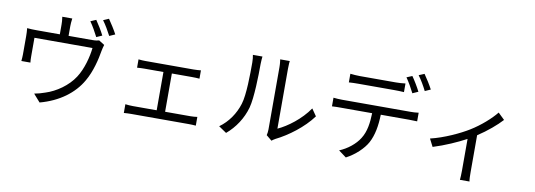

<svg xmlns="http://www.w3.org/2000/svg" viewBox="-66 -1296 5063 1818"><g transform="rotate(10 2465.0 -387.0)"><path d="M745 -816 692 -793C719 -756 753 -695 773 -655L827 -679C807 -720 770 -780 745 -816ZM862 -847 809 -824C837 -787 870 -730 892 -687L946 -711C927 -748 888 -810 862 -847ZM519 -789H423C428 -758 429 -735 429 -714V-621H207C172 -621 143 -622 114 -625C117 -603 118 -569 118 -548V-373C118 -353 116 -326 114 -309H201C199 -324 198 -350 198 -368V-547H756C747 -461 716 -340 661 -256C600 -161 491 -86 390 -54C358 -42 320 -32 287 -26L352 48C535 -1 672 -103 747 -235C803 -330 832 -455 845 -535C849 -554 855 -581 860 -595L806 -629C793 -625 775 -621 737 -621H513V-714C513 -735 515 -758 519 -789Z M1204 -517V-437C1225 -439 1257 -440 1273 -440H1457V-72H1227C1204 -72 1178 -74 1155 -77V7C1179 5 1205 4 1227 4H1780C1796 4 1827 5 1847 7V-77C1827 -74 1804 -72 1780 -72H1538V-440H1733C1756 -440 1782 -439 1804 -437V-517C1783 -515 1758 -513 1733 -513H1273C1257 -513 1225 -514 1204 -517Z M2524 -21 2577 23C2584 17 2595 9 2611 0C2727 -57 2866 -160 2952 -277L2905 -345C2828 -232 2705 -141 2613 -99V-676C2613 -714 2616 -743 2617 -750H2525C2526 -743 2531 -714 2531 -676V-77C2531 -57 2528 -37 2524 -21ZM2066 -26 2141 25C2225 -45 2289 -143 2319 -250C2346 -350 2350 -564 2350 -675C2350 -705 2354 -735 2355 -747H2263C2267 -726 2270 -704 2270 -674C2270 -563 2269 -363 2240 -272C2210 -175 2150 -86 2066 -26Z M3203 -731V-648C3229 -650 3262 -651 3295 -651H3640C3669 -651 3704 -650 3733 -648V-731C3704 -727 3669 -725 3640 -725H3294C3262 -725 3232 -728 3203 -731ZM3085 -480V-397C3112 -399 3141 -399 3171 -399H3471C3468 -304 3457 -220 3413 -151C3374 -88 3302 -30 3224 2L3298 57C3383 13 3459 -59 3495 -125C3535 -200 3551 -291 3554 -399H3826C3850 -399 3882 -398 3904 -397V-480C3880 -476 3847 -475 3826 -475H3171C3140 -475 3112 -477 3085 -480ZM3785 -812 3732 -790C3759 -752 3793 -692 3813 -651L3867 -675C3847 -716 3810 -777 3785 -812ZM3895 -852 3842 -830C3871 -792 3903 -736 3925 -692L3979 -716C3960 -753 3921 -816 3895 -852Z M4052 -258 4090 -184C4203 -219 4319 -271 4403 -316V-10C4403 21 4401 62 4399 78H4491C4487 62 4486 21 4486 -10V-366C4577 -425 4662 -498 4712 -553L4650 -613C4599 -549 4507 -467 4412 -409C4331 -359 4184 -289 4052 -258Z"/></g></svg>

Font: Source Han Sans HK
Style: Regular
Weight: 400
Designer: Ryoko NISHIZUKA 西塚涼子 (kana, bopomofo & ideographs); Paul D. Hunt (Latin, Greek & Cyrillic); Sandoll Communications 산돌커뮤니
Foundry: Adobe
Version: Version 2.000;hotconv 1.0.107;makeotfexe 2.5.65593